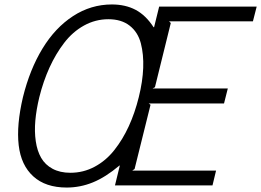

<svg xmlns="http://www.w3.org/2000/svg" viewBox="-20 -840 1183 870"><path d="M608.9 -399.9Q626.5 -470.7 628.9 -532Q631.3 -593.3 618.2 -643.8Q605 -694.3 567.6 -723.6Q530.3 -752.9 471.2 -752.9Q412.6 -752.9 360.8 -724.4Q309.1 -695.8 270.8 -645.8Q232.4 -595.7 204.3 -533.9Q176.3 -472.2 158.2 -399.9Q144.5 -343.3 140.1 -293.5Q135.7 -243.7 142.1 -200Q148.4 -156.2 166.5 -124.8Q184.6 -93.3 218.3 -75.2Q252 -57.1 298.8 -57.1Q357.9 -57.1 408.9 -84.5Q460 -111.8 498 -159.9Q536.1 -208 563.7 -268.3Q591.3 -328.6 608.9 -399.9ZM959 -66.9 942.9 0H501L522.9 -89.8H521Q458.5 -37.1 401.1 -13.7Q343.8 9.8 282.2 9.8Q186.5 9.8 130.9 -40.8Q75.2 -91.3 64.7 -182.1Q54.2 -272.9 84 -399.9Q115.2 -525.9 172.6 -620.1Q230 -714.4 311 -767.1Q392.1 -819.8 486.8 -819.8Q548.3 -819.8 594.5 -795.4Q640.6 -771 675.8 -716.8H678.2L701.2 -810.1H1143.1L1126 -743.2H746.1L753.9 -735.8L682.1 -444.8L670.9 -439H1012.2L995.1 -371.1H653.8L662.1 -365.2L589.8 -74.2L579.1 -66.9Z"/></svg>

Font: Sinkin Sans 300 Light Italic
Style: Regular
Weight: 300
Italic angle: -112°
Designer: Keith Bates
Foundry: K-Type
Version: Sinkin Sans (version 1.0)  by Keith Bates   •   © 2014   www